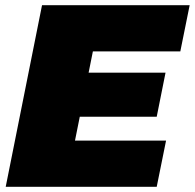

<svg xmlns="http://www.w3.org/2000/svg" viewBox="-20 -720 751 740"><path d="M306 -440H618L584 -270H272ZM269 -178H620L584 0H2L142 -700H711L675 -522H338Z"/></svg>

Font: Montserrat Thin Black
Style: Italic
Weight: 900
Italic angle: -11.3°
Version: Version 9.000